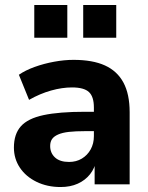

<svg xmlns="http://www.w3.org/2000/svg" viewBox="-20 -742 597 773"><path d="M224 11Q170 11 127 -10Q84 -31 60 -67Q36 -103 36 -148Q36 -202 64 -233.5Q92 -265 155 -278.5Q218 -292 322 -292H375V-214H323Q284 -214 257.5 -211Q231 -208 214 -200.5Q197 -193 189.5 -182Q182 -171 182 -154Q182 -126 201.5 -108Q221 -90 258 -90Q287 -90 309.5 -103.5Q332 -117 345 -140.5Q358 -164 358 -194V-309Q358 -353 338 -371.5Q318 -390 270 -390Q230 -390 185.5 -377.5Q141 -365 97 -340L56 -441Q82 -459 119.5 -472.5Q157 -486 198 -493.5Q239 -501 276 -501Q353 -501 402.5 -478.5Q452 -456 477 -409.5Q502 -363 502 -290V0H361V-99H368Q362 -65 342.5 -40.5Q323 -16 293 -2.5Q263 11 224 11ZM315 -590V-722H448V-590ZM118 -590V-722H251V-590Z"/></svg>

Font: Nunito Sans 12pt ExtraLight 12pt ExtraBold
Style: Regular
Weight: 800
Version: Version 3.101;gftools[0.9.27]